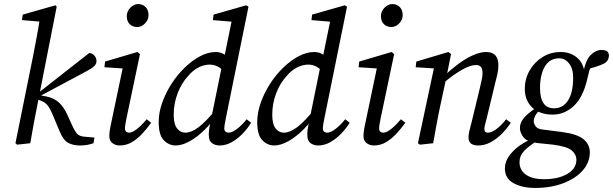

<svg xmlns="http://www.w3.org/2000/svg" viewBox="-20 -705 3017 945"><path d="M56 0 144 -435Q153 -483 162 -530.5Q171 -578 178 -626L196 -597L88 -606L92 -633L253 -679L259 -672L165 -194Q155 -144 146 -96Q137 -48 129 0L64 7ZM440 0Q419 7 404 9Q389 11 372 11Q340 11 315.5 -2Q291 -15 272 -62L242 -134Q226 -173 212 -189Q198 -205 174 -212L157 -217L155 -237L419 -444Q435 -443 445 -431Q455 -419 455 -404Q455 -391 443.5 -379.5Q432 -368 405 -354L173 -230L176 -236L205 -231Q246 -223 270 -200.5Q294 -178 310 -143L337 -84Q352 -51 365 -42Q378 -33 398 -32L445 -28Z M518 -35Q518 -46 520 -61Q522 -76 528 -103L586 -380L602 -367L494 -374L497 -402L656 -449L669 -439L603 -125Q599 -107 597 -93.5Q595 -80 595 -72Q595 -62 601 -57Q607 -52 615 -52Q646 -52 702 -118L724 -101Q704 -73 680.5 -47.5Q657 -22 629.5 -5.5Q602 11 569 11Q549 11 533.5 -0.5Q518 -12 518 -35ZM656 -572Q633 -572 618.5 -586Q604 -600 604 -626Q604 -649 621.5 -667Q639 -685 660 -685Q682 -685 696.5 -670.5Q711 -656 711 -630Q711 -608 694 -590Q677 -572 656 -572Z M845 11Q811 11 786 -15Q761 -41 761 -104Q761 -150 778 -198.5Q795 -247 823.5 -291.5Q852 -336 888.5 -371.5Q925 -407 964.5 -428Q1004 -449 1041 -449Q1066 -449 1085 -436.5Q1104 -424 1127 -395L1087 -347Q1069 -369 1050.5 -378Q1032 -387 1013 -387Q984 -387 956 -372.5Q928 -358 906 -331Q874 -297 854.5 -246.5Q835 -196 835 -140Q835 -94 851.5 -73Q868 -52 892 -52Q921 -52 957 -78.5Q993 -105 1049 -174L1057 -153Q1027 -106 990 -69Q953 -32 915 -10.5Q877 11 845 11ZM1092 -125Q1084 -88 1084 -72Q1084 -62 1090.5 -57Q1097 -52 1105 -52Q1122 -52 1146.5 -70.5Q1171 -89 1194 -118L1216 -101Q1199 -73 1174.5 -47.5Q1150 -22 1121 -5.5Q1092 11 1061 11Q1039 11 1023.5 -0.5Q1008 -12 1008 -36Q1007 -47 1008.5 -61.5Q1010 -76 1016 -104L1074 -389L1083 -419L1124 -620L1136 -597L1028 -606L1031 -633L1192 -679L1203 -672Z M1330 11Q1296 11 1271 -15Q1246 -41 1246 -104Q1246 -150 1263 -198.5Q1280 -247 1308.5 -291.5Q1337 -336 1373.5 -371.5Q1410 -407 1449.5 -428Q1489 -449 1526 -449Q1551 -449 1570 -436.5Q1589 -424 1612 -395L1572 -347Q1554 -369 1535.5 -378Q1517 -387 1498 -387Q1469 -387 1441 -372.5Q1413 -358 1391 -331Q1359 -297 1339.5 -246.5Q1320 -196 1320 -140Q1320 -94 1336.5 -73Q1353 -52 1377 -52Q1406 -52 1442 -78.5Q1478 -105 1534 -174L1542 -153Q1512 -106 1475 -69Q1438 -32 1400 -10.5Q1362 11 1330 11ZM1577 -125Q1569 -88 1569 -72Q1569 -62 1575.5 -57Q1582 -52 1590 -52Q1607 -52 1631.5 -70.5Q1656 -89 1679 -118L1701 -101Q1684 -73 1659.5 -47.5Q1635 -22 1606 -5.5Q1577 11 1546 11Q1524 11 1508.5 -0.5Q1493 -12 1493 -36Q1492 -47 1493.5 -61.5Q1495 -76 1501 -104L1559 -389L1568 -419L1609 -620L1621 -597L1513 -606L1516 -633L1677 -679L1688 -672Z M1769 -35Q1769 -46 1771 -61Q1773 -76 1779 -103L1837 -380L1853 -367L1745 -374L1748 -402L1907 -449L1920 -439L1854 -125Q1850 -107 1848 -93.5Q1846 -80 1846 -72Q1846 -62 1852 -57Q1858 -52 1866 -52Q1897 -52 1953 -118L1975 -101Q1955 -73 1931.5 -47.5Q1908 -22 1880.5 -5.5Q1853 11 1820 11Q1800 11 1784.5 -0.5Q1769 -12 1769 -35ZM1907 -572Q1884 -572 1869.5 -586Q1855 -600 1855 -626Q1855 -649 1872.5 -667Q1890 -685 1911 -685Q1933 -685 1947.5 -670.5Q1962 -656 1962 -630Q1962 -608 1945 -590Q1928 -572 1907 -572Z M2286 -28Q2286 -44 2290 -60Q2294 -76 2301 -103L2340 -264Q2345 -287 2350 -308Q2355 -329 2355 -343Q2355 -367 2346.5 -376Q2338 -385 2323 -385Q2269 -385 2162 -296L2166 -331Q2198 -362 2234 -389Q2270 -416 2306.5 -432.5Q2343 -449 2373 -449Q2433 -449 2433 -384Q2433 -362 2428 -339.5Q2423 -317 2417 -295L2376 -125Q2371 -106 2367.5 -92Q2364 -78 2364 -71Q2364 -52 2382 -52Q2399 -52 2423 -69.5Q2447 -87 2471 -118L2494 -101Q2476 -73 2451 -47.5Q2426 -22 2396 -5.5Q2366 11 2334 11Q2286 11 2286 -28ZM2112 0 2047 7 2037 0 2118 -380 2137 -367 2026 -374 2029 -402 2187 -449 2200 -439 2177 -324 2149 -194Q2138 -144 2129.5 -96.5Q2121 -49 2112 0Z M2539 -74Q2539 -105 2565.5 -132Q2592 -159 2637 -186L2649 -176Q2620 -148 2613.5 -134Q2607 -120 2607 -107Q2607 -96 2617 -82.5Q2627 -69 2655 -67L2748 -55Q2822 -45 2852.5 -19.5Q2883 6 2883 45Q2883 94 2848.5 133.5Q2814 173 2753 196.5Q2692 220 2615 220Q2550 220 2507.5 196.5Q2465 173 2465 124Q2465 92 2485.5 63Q2506 34 2538.5 11Q2571 -12 2608 -24L2626 -13Q2582 14 2559.5 38Q2537 62 2537 93Q2537 133 2569 155Q2601 177 2656 177Q2729 177 2773 150.5Q2817 124 2817 81Q2817 56 2794.5 36Q2772 16 2702 7L2625 -1Q2573 -7 2556 -30Q2539 -53 2539 -74ZM2708 -172Q2751 -172 2776 -211Q2801 -250 2801 -323Q2801 -367 2780.5 -393Q2760 -419 2731 -418Q2684 -417 2661 -376.5Q2638 -336 2638 -272Q2638 -171 2708 -172ZM2563 -267Q2563 -317 2587 -358.5Q2611 -400 2651 -424.5Q2691 -449 2739 -449Q2788 -449 2820.5 -421Q2853 -393 2857 -345L2850 -344Q2862 -409 2887 -434Q2912 -459 2940 -459Q2958 -459 2968 -453Q2977 -443 2977 -434Q2977 -403 2949.5 -390.5Q2922 -378 2872 -364L2893 -389Q2885 -373 2880 -355Q2875 -337 2870 -314Q2849 -225 2803.5 -183Q2758 -141 2701 -141Q2636 -141 2599.5 -176Q2563 -211 2563 -267Z"/></svg>

Font: Lisu Bosa Light
Style: Italic
Weight: 300
Italic angle: -19°
Designer: David Morse, Annie Olsen, Victor Gaultney, Frank Grießhammer (Latin)
Foundry: SIL International
Version: Version 2.000